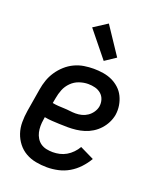

<svg xmlns="http://www.w3.org/2000/svg" viewBox="-142 -851 785 947"><g transform="rotate(20 250.0 -377.5)"><path d="M219 8Q189 8 160 2.5Q131 -3 106.5 -17Q82 -31 64.5 -53.5Q47 -76 38 -103Q29 -130 29 -160Q29 -190 34 -221L54 -341Q58 -366 66.5 -390.5Q75 -415 90 -437.5Q105 -460 125.5 -478.5Q146 -497 170.5 -508.5Q195 -520 220.5 -524Q246 -528 271 -528Q296 -528 321 -524Q346 -520 367.5 -510Q389 -500 406.5 -484Q424 -468 434.5 -446.5Q445 -425 449 -400.5Q453 -376 449 -350Q445 -329 435 -309Q425 -289 409.5 -272Q394 -255 374.5 -243Q355 -231 334 -224.5Q313 -218 291.5 -215.5Q270 -213 249 -213Q238 -213 228 -213.5Q218 -214 207 -214H205Q185 -215 165 -216Q145 -217 125 -221L123 -207Q120 -190 120 -173Q120 -156 123.5 -140.5Q127 -125 135.5 -111Q144 -97 157 -88Q170 -79 186.5 -75.5Q203 -72 220 -72Q238 -72 256 -76Q274 -80 290.5 -89.5Q307 -99 321 -113.5Q335 -128 344 -144L418 -108Q403 -82 381.5 -59Q360 -36 333.5 -20.5Q307 -5 277.5 1.5Q248 8 219 8ZM261 -290Q277 -290 293 -294Q309 -298 323 -307.5Q337 -317 347 -331.5Q357 -346 360 -362Q363 -381 357.5 -398.5Q352 -416 338.5 -427.5Q325 -439 307.5 -443.5Q290 -448 271 -448Q248 -448 224.5 -440Q201 -432 183 -414Q165 -396 156 -373.5Q147 -351 143 -327L138 -300Q153 -297 168.5 -296Q184 -295 199.5 -294.5Q215 -294 230.5 -292Q246 -290 261 -290ZM303 -581 193 -717 264 -763 360 -619Z"/></g></svg>

Font: Iosevka Curly Medium
Style: Italic
Weight: 500
Italic angle: -9°
Monospace: yes
Designer: Belleve Invis
Foundry: Belleve Invis
Version: Version 22.1.2; ttfautohint (v1.8.4)